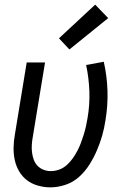

<svg xmlns="http://www.w3.org/2000/svg" viewBox="-20 -799 540 827"><path d="M197 8Q170 8 143.5 0.5Q117 -7 96.5 -22.5Q76 -38 62.5 -61Q49 -84 43.5 -110Q38 -136 38.5 -164Q39 -192 44 -219L95 -530H174L121 -208Q118 -191 117 -174.5Q116 -158 118 -142Q120 -126 125.5 -111Q131 -96 141.5 -85Q152 -74 167 -68Q182 -62 199 -62Q217 -62 235 -68.5Q253 -75 267.5 -88Q282 -101 293 -116.5Q304 -132 313 -149Q322 -166 328.5 -183.5Q335 -201 340.5 -218.5Q346 -236 350 -254Q354 -272 357 -290Q367 -348 365 -405Q363 -462 351 -519L427 -533Q441 -471 443 -407.5Q445 -344 434 -279Q429 -246 420 -214.5Q411 -183 397.5 -151.5Q384 -120 365.5 -90.5Q347 -61 321 -37.5Q295 -14 262 -3Q229 8 197 8ZM279 -586 234 -634 390 -779 446 -721Z"/></svg>

Font: Iosevka Curly Oblique
Style: Regular
Weight: 400
Italic angle: -9°
Monospace: yes
Designer: Belleve Invis
Foundry: Belleve Invis
Version: Version 11.1.0; ttfautohint (v1.8.3)